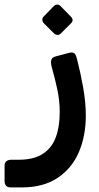

<svg xmlns="http://www.w3.org/2000/svg" viewBox="-69 -570 433 839"><path d="M-22 249Q-36 249 -42.5 241.5Q-49 234 -49 221V154Q-49 141 -41 134.5Q-33 128 -19 128H13Q79 128 118.5 102Q158 76 175 29.5Q192 -17 192 -80Q192 -130 181.5 -179Q171 -228 156 -281Q152 -301 156 -310.5Q160 -320 176 -324L233 -339Q247 -343 255 -337.5Q263 -332 268 -310Q283 -252 294.5 -187Q306 -122 306 -65Q306 24 275.5 95Q245 166 182.5 207.5Q120 249 26 249ZM196 -423Q190 -417 181.5 -417.5Q173 -418 167 -424L122 -469Q116 -476 116 -484Q116 -492 122 -498L167 -544Q173 -550 181 -550Q189 -550 195 -544L240 -498Q256 -482 241 -468Z"/></svg>

Font: Rubik Medium
Style: Italic
Weight: 500
Italic angle: -12°
Designer: Hubert and Fischer
Foundry: Hubert and Fischer
Version: Version 2.300;gftools[0.9.30]